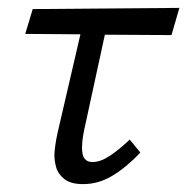

<svg xmlns="http://www.w3.org/2000/svg" viewBox="-20 -462 475 487"><path d="M246 -374 193 -130Q190 -115 189 -104.5Q188 -94 188 -88Q188 -80 189.5 -71.5Q191 -63 197 -57Q203 -51 215 -51Q235 -51 259 -67Q283 -83 309 -108L336 -75Q301 -38 265.5 -16.5Q230 5 191 5Q159 5 143 -8Q127 -21 122.5 -37.5Q118 -54 118 -68Q118 -76 120 -91.5Q122 -107 126 -125L184 -375L44 -376L63 -439L435 -442L415 -373Z"/></svg>

Font: Isabella Sans
Style: Italic
Weight: 400
Italic angle: -12°
Designer: Christian Thalmann (Catharsis Fonts), Cristiano Sobral
Foundry: The Isabella Sans Project Authors
Version: Version 2.026; ttfautohint (v1.8.4.7-5d5b-dirty)